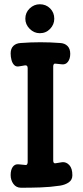

<svg xmlns="http://www.w3.org/2000/svg" viewBox="-20 -873 390 902"><path d="M79 9Q56 9 43 -9Q30 -27 30 -50Q30 -75 40 -89Q50 -103 68 -101Q76 -100 83.5 -99.5Q91 -99 99 -98Q105 -97 107.5 -101.5Q110 -106 110 -111V-553Q110 -567 98 -566Q91 -565 83.5 -563.5Q76 -562 68 -561Q55 -559 46.5 -567.5Q38 -576 34 -591Q30 -606 30 -622Q30 -645 43 -657.5Q56 -670 78 -671Q170 -678 262 -671Q284 -670 297 -657Q310 -644 310 -620Q310 -597 299 -582.5Q288 -568 269 -571Q262 -572 255 -572.5Q248 -573 240 -574Q235 -575 232.5 -571Q230 -567 230 -561V-119Q230 -104 241 -106Q249 -107 256.5 -108.5Q264 -110 272 -111Q291 -113 305.5 -97.5Q320 -82 320 -50Q320 -28 303.5 -16.5Q287 -5 263 -1Q216 6 170.5 7.5Q125 9 79 9ZM99 -785Q99 -814 119.5 -833.5Q140 -853 167 -853Q196 -853 215.5 -833.5Q235 -814 235 -785Q235 -758 215.5 -737.5Q196 -717 167 -717Q140 -717 119.5 -737.5Q99 -758 99 -785Z"/></svg>

Font: Winky Sans Medium
Style: Regular
Weight: 500
Designer: Simon Atzbach
Foundry: typofactur
Version: Version 1.205